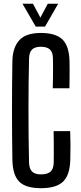

<svg xmlns="http://www.w3.org/2000/svg" viewBox="-20 -980 425 1008"><path d="M195 8Q115 8 80.8 -26.5Q46.5 -61 45 -141Q44 -204 43.5 -269Q43 -334 43 -399.8Q43 -465.5 43.5 -530.8Q44 -596 45 -659Q46.5 -731 81.5 -769Q116.5 -807 194.5 -807Q272.5 -807 307.8 -772.8Q343 -738.5 345 -659Q345.5 -640.5 345.5 -614Q345.5 -587.5 345.2 -561.2Q345 -535 344.5 -516.5H257Q257.5 -540.5 258 -567.5Q258.5 -594.5 258.5 -622Q258.5 -649.5 258 -673.5Q257.5 -705.5 242.2 -720Q227 -734.5 194.5 -734.5Q163 -734.5 148.2 -720Q133.5 -705.5 132.5 -673.5Q131 -604.5 130.2 -536.2Q129.5 -468 129.5 -399.8Q129.5 -331.5 130.2 -263.2Q131 -195 132.5 -126.5Q133.5 -94 148.5 -79.2Q163.5 -64.5 195 -64.5Q229.5 -64.5 245.5 -79.2Q261.5 -94 262 -126.5Q262.5 -151.5 262.5 -180.2Q262.5 -209 262.2 -237.8Q262 -266.5 261.5 -291.5H348.5Q350 -253.5 350 -216Q350 -178.5 349 -141Q347 -61 311.2 -26.5Q275.5 8 195 8ZM167.5 -840.5 98 -960.5H153L192 -887.5L231 -960.5H285.5L216.5 -840.5Z"/></svg>

Font: Big Shoulders Display Thin SemiBold
Style: Regular
Weight: 600
Version: Version 2.002